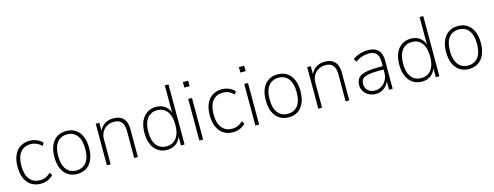

<svg xmlns="http://www.w3.org/2000/svg" viewBox="-22 -1434 5585 2172"><g transform="rotate(-15 2770.0 -348.5)"><path d="M265 8Q200 8 153.5 -22Q107 -52 82 -108.5Q57 -165 57 -245Q57 -323 82 -379.5Q107 -436 153.5 -465.5Q200 -495 265 -495Q309 -495 347.5 -478.5Q386 -462 413 -432L392 -399Q366 -427 333.5 -441Q301 -455 266 -455Q187 -455 144.5 -400.5Q102 -346 102 -243Q102 -142 145 -87.5Q188 -33 265 -33Q301 -33 332.5 -46.5Q364 -60 390 -87L412 -54Q385 -25 346.5 -8.5Q308 8 265 8Z M692 8Q629 8 583.5 -21.5Q538 -51 513 -107.5Q488 -164 488 -244Q488 -324 513 -380Q538 -436 583.5 -465.5Q629 -495 692 -495Q754 -495 799.5 -465.5Q845 -436 870 -380Q895 -324 895 -244Q895 -164 870 -107.5Q845 -51 799.5 -21.5Q754 8 692 8ZM691 -33Q766 -33 808 -86.5Q850 -140 850 -244Q850 -348 808 -401.5Q766 -455 692 -455Q618 -455 575.5 -401.5Q533 -348 533 -244Q533 -140 575.5 -86.5Q618 -33 691 -33Z M1038 0V-487H1080V-381H1075Q1095 -433 1138.5 -464Q1182 -495 1241 -495Q1293 -495 1328.5 -477Q1364 -459 1382.5 -420Q1401 -381 1401 -320V0H1358V-316Q1358 -364 1345 -394.5Q1332 -425 1306.5 -440Q1281 -455 1241 -455Q1196 -455 1159.5 -434.5Q1123 -414 1102.5 -377.5Q1082 -341 1082 -294V0Z M1744 8Q1683 8 1637.5 -22.5Q1592 -53 1567.5 -109.5Q1543 -166 1543 -244Q1543 -322 1567.5 -378Q1592 -434 1637.5 -464.5Q1683 -495 1744 -495Q1807 -495 1850 -462.5Q1893 -430 1909 -370H1905V-705H1948V0H1906V-118H1910Q1893 -58 1850 -25Q1807 8 1744 8ZM1747 -33Q1822 -33 1863.5 -88Q1905 -143 1905 -243Q1905 -344 1863.5 -399.5Q1822 -455 1747 -455Q1671 -455 1629.5 -399.5Q1588 -344 1588 -243Q1588 -143 1629.5 -88Q1671 -33 1747 -33Z M2112 -623V-687H2174V-623ZM2121 0V-487H2165V0Z M2516 8Q2451 8 2404.5 -22Q2358 -52 2333 -108.5Q2308 -165 2308 -245Q2308 -323 2333 -379.5Q2358 -436 2404.5 -465.5Q2451 -495 2516 -495Q2560 -495 2598.5 -478.5Q2637 -462 2664 -432L2643 -399Q2617 -427 2584.5 -441Q2552 -455 2517 -455Q2438 -455 2395.5 -400.5Q2353 -346 2353 -243Q2353 -142 2396 -87.5Q2439 -33 2516 -33Q2552 -33 2583.5 -46.5Q2615 -60 2641 -87L2663 -54Q2636 -25 2597.5 -8.5Q2559 8 2516 8Z M2768 -623V-687H2830V-623ZM2777 0V-487H2821V0Z M3168 8Q3105 8 3059.5 -21.5Q3014 -51 2989 -107.5Q2964 -164 2964 -244Q2964 -324 2989 -380Q3014 -436 3059.5 -465.5Q3105 -495 3168 -495Q3230 -495 3275.5 -465.5Q3321 -436 3346 -380Q3371 -324 3371 -244Q3371 -164 3346 -107.5Q3321 -51 3275.5 -21.5Q3230 8 3168 8ZM3167 -33Q3242 -33 3284 -86.5Q3326 -140 3326 -244Q3326 -348 3284 -401.5Q3242 -455 3168 -455Q3094 -455 3051.5 -401.5Q3009 -348 3009 -244Q3009 -140 3051.5 -86.5Q3094 -33 3167 -33Z M3514 0V-487H3556V-381H3551Q3571 -433 3614.5 -464Q3658 -495 3717 -495Q3769 -495 3804.5 -477Q3840 -459 3858.5 -420Q3877 -381 3877 -320V0H3834V-316Q3834 -364 3821 -394.5Q3808 -425 3782.5 -440Q3757 -455 3717 -455Q3672 -455 3635.5 -434.5Q3599 -414 3578.5 -377.5Q3558 -341 3558 -294V0Z M4188 8Q4142 8 4106 -12Q4070 -32 4049.5 -64.5Q4029 -97 4029 -135Q4029 -189 4056.5 -220Q4084 -251 4143 -263.5Q4202 -276 4298 -276H4352V-237H4300Q4237 -237 4193.5 -232.5Q4150 -228 4124 -216.5Q4098 -205 4086.5 -185.5Q4075 -166 4075 -137Q4075 -89 4107.5 -60.5Q4140 -32 4190 -32Q4231 -32 4265.5 -54Q4300 -76 4321 -113.5Q4342 -151 4342 -198V-329Q4342 -394 4313.5 -424.5Q4285 -455 4225 -455Q4184 -455 4145.5 -442.5Q4107 -430 4067 -402L4047 -439Q4072 -457 4101.5 -469.5Q4131 -482 4162.5 -488.5Q4194 -495 4224 -495Q4276 -495 4312 -477.5Q4348 -460 4366.5 -423.5Q4385 -387 4385 -329V0H4343V-114H4348Q4337 -79 4314 -51.5Q4291 -24 4259 -8Q4227 8 4188 8Z M4728 8Q4667 8 4621.5 -22.5Q4576 -53 4551.5 -109.5Q4527 -166 4527 -244Q4527 -322 4551.5 -378Q4576 -434 4621.5 -464.5Q4667 -495 4728 -495Q4791 -495 4834 -462.5Q4877 -430 4893 -370H4889V-705H4932V0H4890V-118H4894Q4877 -58 4834 -25Q4791 8 4728 8ZM4731 -33Q4806 -33 4847.5 -88Q4889 -143 4889 -243Q4889 -344 4847.5 -399.5Q4806 -455 4731 -455Q4655 -455 4613.5 -399.5Q4572 -344 4572 -243Q4572 -143 4613.5 -88Q4655 -33 4731 -33Z M5280 8Q5217 8 5171.5 -21.5Q5126 -51 5101 -107.5Q5076 -164 5076 -244Q5076 -324 5101 -380Q5126 -436 5171.5 -465.5Q5217 -495 5280 -495Q5342 -495 5387.5 -465.5Q5433 -436 5458 -380Q5483 -324 5483 -244Q5483 -164 5458 -107.5Q5433 -51 5387.5 -21.5Q5342 8 5280 8ZM5279 -33Q5354 -33 5396 -86.5Q5438 -140 5438 -244Q5438 -348 5396 -401.5Q5354 -455 5280 -455Q5206 -455 5163.5 -401.5Q5121 -348 5121 -244Q5121 -140 5163.5 -86.5Q5206 -33 5279 -33Z"/></g></svg>

Font: Nunito Sans 10pt SemiCondensed ExtraLight
Style: Regular
Weight: 250
Width: 4
Designer: Vernon Adams
Foundry: Vernon Adams
Version: Version 3.101;gftools[0.9.27]